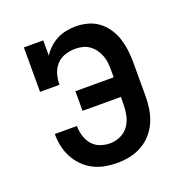

<svg xmlns="http://www.w3.org/2000/svg" viewBox="-104 -633 708 735"><g transform="rotate(-20 250.0 -265.0)"><path d="M253 8Q228 8 203.5 3.5Q179 -1 157 -12Q135 -23 117 -41Q99 -59 87.5 -80.5Q76 -102 70.5 -126.5Q65 -151 65 -176Q65 -176 65 -177Q65 -178 65 -178H155Q155 -178 155 -177.5Q155 -177 155 -177Q155 -157 161 -137Q167 -117 180 -101.5Q193 -86 212.5 -79Q232 -72 253 -72Q275 -72 296 -82Q317 -92 329.5 -110.5Q342 -129 346.5 -151.5Q351 -174 351 -196V-225H195V-305H351V-334Q351 -349 349.5 -364Q348 -379 342.5 -393.5Q337 -408 328 -420.5Q319 -433 306.5 -442Q294 -451 279 -454.5Q264 -458 249 -458Q228 -458 207 -451Q186 -444 172 -428Q158 -412 152 -391Q146 -370 146 -349H67V-530H146V-468Q157 -485 171.5 -498.5Q186 -512 203.5 -521Q221 -530 240.5 -534Q260 -538 280 -538Q305 -538 329 -531.5Q353 -525 372.5 -510.5Q392 -496 406 -475Q420 -454 427.5 -430.5Q435 -407 438 -382.5Q441 -358 441 -334V-196Q441 -170 437 -144Q433 -118 422.5 -93.5Q412 -69 394.5 -49Q377 -29 354 -16Q331 -3 305 2.5Q279 8 253 8Z"/></g></svg>

Font: Iosevka Slab Medium
Style: Regular
Weight: 500
Monospace: yes
Designer: Belleve Invis
Foundry: Belleve Invis
Version: Version 11.1.1; ttfautohint (v1.8.3)